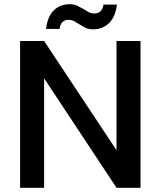

<svg xmlns="http://www.w3.org/2000/svg" viewBox="-20 -890 761 910"><path d="M532.2 0 189 -519V0H75.2V-695.8H189L532.2 -178.2V-695.8H646V0ZM198.2 -752.9Q205.6 -813 235.8 -841.8Q265.6 -870.1 311 -870.1Q331.5 -870.1 346.2 -862.8Q360.8 -855.5 374 -848.1L399.9 -833Q410.6 -826.2 426.8 -826.2Q464.4 -826.2 470.2 -868.2H534.2Q526.9 -809.1 496.1 -779.8Q465.8 -751 420.9 -751Q399.9 -751 386.2 -757.8Q369.6 -766.1 357.9 -773.9Q351.6 -777.3 333 -789.1Q320.8 -795.9 305.2 -795.9Q268.1 -795.9 262.2 -752.9Z"/></svg>

Font: PoppinsZ Medium
Style: Regular
Weight: 500
Designer: Ninad Kale (Devanagari), Jonny Pinhorn (Latin)
Foundry: Indian Type Foundry
Version: Version 3.002;FEAKit 1.0